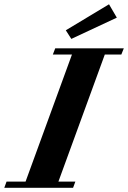

<svg xmlns="http://www.w3.org/2000/svg" viewBox="-78 -893 608 913"><path d="M261.2 -708 234.9 -749 440.4 -872.6 477.5 -809.1ZM-57.6 0 -46.9 -29.3H43.5L264.2 -633.8H173.3L184.6 -663.1H510.7L499 -633.8H420.4L199.7 -29.3H280.3L269.5 0Z"/></svg>

Font: Elstob Grade
Style: Italic
Weight: 400
Italic angle: -20°
Designer: Peter S. Baker
Version: Version 1.015